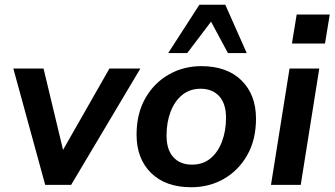

<svg xmlns="http://www.w3.org/2000/svg" viewBox="-20 -777 1406 807"><path d="M170 0 36 -489H163L245 -147L440 -489H570L279 0Z M784 10Q676 10 615 -50Q554 -110 554 -211Q554 -299 590.5 -363.5Q627 -428 689 -463.5Q751 -499 826 -499Q934 -499 995 -439Q1056 -379 1056 -278Q1056 -190 1019.5 -125.5Q983 -61 921.5 -25.5Q860 10 784 10ZM787 -85Q833 -85 864.5 -111Q896 -137 913 -182Q930 -227 930 -282Q930 -341 901.5 -372.5Q873 -404 823 -404Q778 -404 746 -378Q714 -352 697 -307.5Q680 -263 680 -207Q680 -148 708.5 -116.5Q737 -85 787 -85ZM687 -554 818 -757H927L1017 -554H938L867 -686L767 -554Z M1207 -594 1227 -716H1366L1346 -594ZM1119 0 1197 -489H1322L1244 0Z"/></svg>

Font: Nunito Sans
Style: Bold Italic
Weight: 700
Italic angle: -9°
Designer: Vernon Adams
Foundry: Vernon Adams
Version: Version 3.006; ttfautohint (v1.8.3)